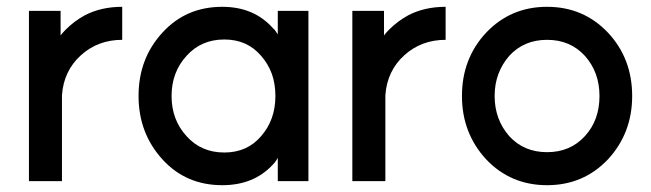

<svg xmlns="http://www.w3.org/2000/svg" viewBox="-20 -532 1913 564"><path d="M65 -500V0H162V-252Q167 -324 218 -370Q268 -415 339 -415V-512Q277 -512 229 -487Q198 -470 173 -445Q169 -441 165 -436.5Q161 -432 158 -428V-500Z M796 -500V-431Q793 -435 790 -440Q787 -445 782 -449Q726 -512 633 -512Q526 -512 457 -436Q387 -360 387 -250Q387 -141 457 -64Q526 12 633 12Q726 12 782 -49Q786 -53 789.5 -58Q793 -63 796 -68V0H886V-500ZM639 -416Q706 -416 747 -368Q768 -344 778.5 -315Q789 -286 789 -250Q789 -215 778.5 -185.5Q768 -156 747 -132Q706 -84 639 -84Q571 -84 528 -132Q484 -180 484 -250Q484 -320 528 -368Q571 -416 639 -416Z M1015 -500V0H1112V-252Q1117 -324 1168 -370Q1218 -415 1289 -415V-512Q1227 -512 1179 -487Q1148 -470 1123 -445Q1119 -441 1115 -436.5Q1111 -432 1108 -428V-500Z M1587 -415Q1655 -415 1698 -368Q1741 -320 1741 -250Q1741 -215 1730.5 -185.5Q1720 -156 1698 -132Q1655 -85 1587 -85Q1519 -85 1476 -132Q1433 -181 1433 -250Q1433 -285 1444 -314.5Q1455 -344 1476 -368Q1519 -415 1587 -415ZM1587 -512Q1480 -512 1408 -436Q1337 -360 1337 -250Q1337 -141 1408 -64Q1480 12 1587 12Q1694 12 1766 -64Q1837 -141 1837 -250Q1837 -360 1766 -436Q1694 -512 1587 -512Z"/></svg>

Font: Unageo
Style: Medium
Weight: 500
Designer: Richard Sepsi
Foundry: Richard Sepsi
Version: Version 2.000